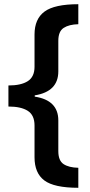

<svg xmlns="http://www.w3.org/2000/svg" viewBox="-20 -734 429 912"><path d="M352 158Q237 158 190.5 123Q144 88 144 13V-138Q144 -187 112 -207.5Q80 -228 20 -228V-328Q80 -328 112 -348.5Q144 -369 144 -417V-570Q144 -644 191.5 -679Q239 -714 352 -714V-619Q308 -618 282.5 -601.5Q257 -585 257 -540V-395Q257 -299 145 -281V-275Q257 -258 257 -162V-16Q257 29 282 45.5Q307 62 352 63Z"/></svg>

Font: Noto Sans Medefaidrin SemiBold
Style: Regular
Weight: 600
Designer: Dalton Maag Ltd
Foundry: Dalton Maag Ltd
Version: Version 1.002; ttfautohint (v1.8.4.7-5d5b)